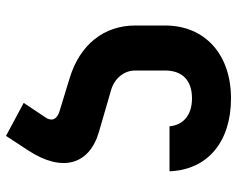

<svg xmlns="http://www.w3.org/2000/svg" viewBox="-95 -505 790 640"><g transform="rotate(90 300.0 -185.0)"><path d="M323 131 433 190 482 115C555 3 530 -88 419 -120L281 -160C240 -172 215 -204 215 -241V-340C215 -398 248 -430 308 -430C362 -430 397 -402 401 -355H551C546 -482 453 -560 308 -560C161 -560 65 -473 65 -340V-241C65 -136 129 -56 241 -22L352 12C378 20 386 38 371 59Z"/></g></svg>

Font: JetBrains Mono ExtraBold
Style: Regular
Weight: 800
Monospace: yes
Designer: Philipp Nurullin, Konstantin Bulenkov
Foundry: JetBrains
Version: Version 2.305